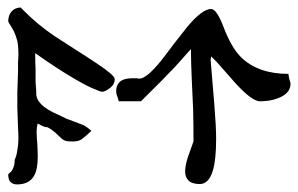

<svg xmlns="http://www.w3.org/2000/svg" viewBox="-20 -607 798 514"><path d="M224.6 -256.8Q210.9 -243.2 200.2 -235.4Q189.5 -226.6 166 -228.5Q152.3 -228.5 143.6 -237.3Q135.7 -245.1 127 -252.9Q108.4 -267.6 104.5 -266.6Q99.6 -265.6 81.1 -276.4Q78.1 -267.6 78.1 -252Q78.1 -243.2 80.1 -217.8Q81.1 -191.4 81.1 -188.5Q81.1 -153.3 71.3 -136.7Q58.6 -113.3 25.4 -113.3Q13.7 -113.3 6.8 -121.1Q2 -127.9 2 -140.6Q6.8 -144.5 10.7 -148.4Q19.5 -161.1 19.5 -179.7Q24.4 -189.5 26.4 -205.1Q29.3 -219.7 29.3 -235.4Q29.3 -250 28.3 -264.6Q26.4 -315.4 26.4 -319.3Q26.4 -335 26.4 -359.4Q27.3 -383.8 28.3 -417Q28.3 -430.7 28.3 -441.4Q29.3 -453.1 29.3 -460.9Q29.3 -491.2 24.4 -503.9Q19.5 -520.5 12.7 -531.2Q9.8 -536.1 6.8 -541Q3.9 -544.9 2 -549.8Q2 -566.4 11.7 -577.1Q21.5 -586.9 35.2 -586.9Q52.7 -569.3 64.5 -558.6Q102.5 -524.4 143.6 -499Q185.5 -471.7 209 -457Q233.4 -441.4 240.2 -436.5Q287.1 -405.3 287.1 -395.5Q287.1 -379.9 272.5 -370.1Q260.7 -361.3 253.9 -361.3Q249 -361.3 236.3 -367.2Q216.8 -374 178.7 -396.5Q131.8 -423.8 74.2 -464.8Q74.2 -440.4 75.2 -421.9Q75.2 -404.3 75.2 -394.5Q75.2 -383.8 76.2 -374Q77.1 -364.3 77.1 -356.4Q77.1 -325.2 133.8 -300.8Q154.3 -291 158.2 -289.1Q163.1 -287.1 176.8 -282.2Q194.3 -275.4 202.1 -272.5Q210 -269.5 224.6 -256.8ZM757.8 -382.8Q757.8 -361.3 734.4 -348.6Q710 -335.9 675.8 -335.9Q650.4 -335.9 592.8 -404.3Q555.7 -447.3 544.9 -456.1Q544.9 -454.1 544.9 -452.1Q543.9 -450.2 543.9 -446.3Q543.9 -442.4 553.7 -328.1Q558.6 -268.6 558.6 -235.4Q558.6 -178.7 549.8 -150.4Q539.1 -114.3 514.6 -114.3Q494.1 -114.3 484.4 -124Q475.6 -132.8 475.6 -148.4Q475.6 -162.1 482.4 -184.6Q491.2 -210 498 -228.5Q498 -272.5 497.1 -312.5Q495.1 -352.5 493.2 -398.4Q491.2 -444.3 491.2 -475.6Q483.4 -466.8 472.7 -455.1Q461.9 -442.4 447.3 -426.8Q417 -394.5 357.4 -335.9Q337.9 -335.9 297.9 -335.9Q295.9 -344.7 293 -351.6Q291 -355.5 291 -362.3Q291 -382.8 305.7 -391.6Q316.4 -397.5 335 -397.5Q340.8 -397.5 346.7 -397.5Q349.6 -396.5 353.5 -396.5Q372.1 -396.5 411.1 -444.3Q428.7 -466.8 445.3 -489.3Q462.9 -511.7 481.4 -535.2Q521.5 -583 544.9 -583Q559.6 -583 577.1 -538.1Q598.6 -480.5 625 -454.1Q670.9 -409.2 752 -409.2Q753.9 -395.5 755.9 -390.6Q757.8 -385.7 757.8 -382.8Q757.8 -382.8 757.8 -382.8Z"/></svg>

Font: Tolkien Dwarf Runes
Style: Regular
Weight: 400
Version: Regular